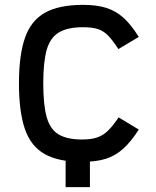

<svg xmlns="http://www.w3.org/2000/svg" viewBox="-20 -652 640 790"><path d="M250 118V0H218V-42H350V118ZM318 14Q221 14 164 -18Q107 -50 82.5 -121Q58 -192 58 -309Q58 -426 83 -497Q108 -568 165.5 -600Q223 -632 322 -632Q378 -632 417.5 -619.5Q457 -607 488.5 -578.5Q520 -550 551 -500L467 -450Q444 -486 425 -505.5Q406 -525 382.5 -532.5Q359 -540 322 -540Q259 -540 223 -519Q187 -498 172.5 -448Q158 -398 158 -309Q158 -221 172 -170.5Q186 -120 221 -99Q256 -78 318 -78Q354 -78 378.5 -86Q403 -94 423.5 -113.5Q444 -133 468 -169L551 -119Q520 -70 487.5 -40.5Q455 -11 415 1.5Q375 14 318 14Z"/></svg>

Font: Victor Mono
Style: Bold
Weight: 700
Monospace: yes
Designer: Rune Bjørnerås
Version: Version 1.561;gftools[0.9.30]